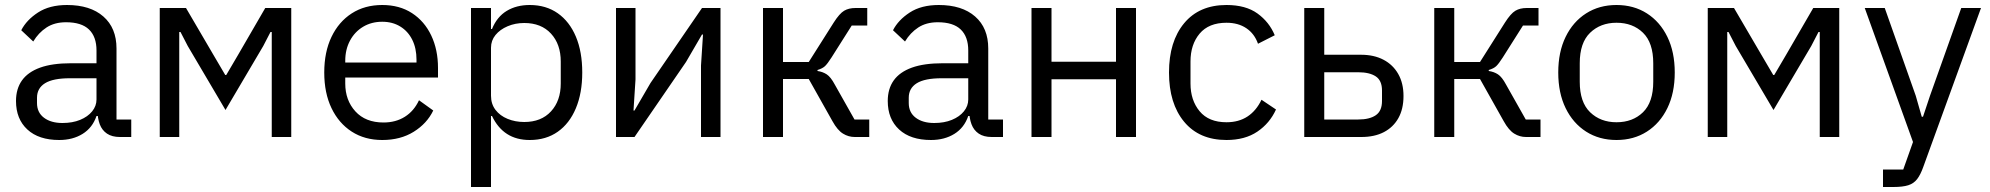

<svg xmlns="http://www.w3.org/2000/svg" viewBox="-20 -548 7961 768"><path d="M505 0H460Q428 0 408 -13.5Q388 -27 379 -51Q370 -75 370 -106V-113L401 -84H366Q350 -37 310.5 -12.5Q271 12 217 12Q135 12 89.5 -30Q44 -72 44 -144Q44 -193 68 -226.5Q92 -260 140.5 -277.5Q189 -295 264 -295H366V-346Q366 -401 336 -430Q306 -459 244 -459Q198 -459 166 -438Q134 -417 113 -382L65 -427Q86 -468 132 -498Q178 -528 248 -528Q341 -528 393.5 -482Q446 -436 446 -354V-70H505ZM366 -235H260Q192 -235 160 -215Q128 -195 128 -157V-136Q128 -98 156 -77Q184 -56 230 -56Q270 -56 300.5 -68.5Q331 -81 348.5 -102.5Q366 -124 366 -150Z M619 0V-516H724L834 -328L881 -248H885L932 -328L1041 -516H1145V0H1067V-361V-420H1062L1033 -364L882 -108L731 -364L702 -420H697V-364V0Z M1509 12Q1439 12 1387 -21.5Q1335 -55 1306 -115.5Q1277 -176 1277 -258Q1277 -340 1306 -400.5Q1335 -461 1387 -494.5Q1439 -528 1509 -528Q1578 -528 1628 -495.5Q1678 -463 1705 -406Q1732 -349 1732 -276V-238H1361V-214Q1361 -147 1401.5 -102.5Q1442 -58 1514 -58Q1563 -58 1599.5 -81Q1636 -104 1656 -147L1713 -106Q1688 -54 1635 -21Q1582 12 1509 12ZM1509 -461Q1466 -461 1432.5 -441Q1399 -421 1380 -385.5Q1361 -350 1361 -305V-298H1646V-309Q1646 -355 1629 -389Q1612 -423 1581 -442Q1550 -461 1509 -461Z M1864 200V-516H1944V-432H1948Q1968 -481 2007 -504.5Q2046 -528 2099 -528Q2164 -528 2211 -495Q2258 -462 2283.5 -401.5Q2309 -341 2309 -258Q2309 -176 2283.5 -115Q2258 -54 2211 -21Q2164 12 2099 12Q2046 12 2008.5 -12Q1971 -36 1948 -84H1944V200ZM2077 -60Q2145 -60 2184 -102.5Q2223 -145 2223 -214V-302Q2223 -371 2184 -413.5Q2145 -456 2077 -456Q2041 -456 2010.5 -443Q1980 -430 1962 -408Q1944 -386 1944 -357V-165Q1944 -132 1962 -108.5Q1980 -85 2010.5 -72.5Q2041 -60 2077 -60Z M2444 0V-516H2522V-230L2514 -106H2518L2582 -216L2788 -516H2862V0H2784V-286L2792 -410H2788L2724 -300L2518 0Z M3032 0V-516H3112V-300H3215L3315 -458Q3338 -494 3356.5 -505Q3375 -516 3402 -516H3449V-446H3387L3306 -318Q3290 -293 3280 -283.5Q3270 -274 3250 -268V-264Q3271 -261 3287 -250.5Q3303 -240 3319 -210L3398 -70H3457V0H3399Q3374 0 3352 -13.5Q3330 -27 3310 -63L3215 -232H3112V0Z M3992 0H3947Q3915 0 3895 -13.5Q3875 -27 3866 -51Q3857 -75 3857 -106V-113L3888 -84H3853Q3837 -37 3797.5 -12.5Q3758 12 3704 12Q3622 12 3576.5 -30Q3531 -72 3531 -144Q3531 -193 3555 -226.5Q3579 -260 3627.5 -277.5Q3676 -295 3751 -295H3853V-346Q3853 -401 3823 -430Q3793 -459 3731 -459Q3685 -459 3653 -438Q3621 -417 3600 -382L3552 -427Q3573 -468 3619 -498Q3665 -528 3735 -528Q3828 -528 3880.5 -482Q3933 -436 3933 -354V-70H3992ZM3853 -235H3747Q3679 -235 3647 -215Q3615 -195 3615 -157V-136Q3615 -98 3643 -77Q3671 -56 3717 -56Q3757 -56 3787.5 -68.5Q3818 -81 3835.5 -102.5Q3853 -124 3853 -150Z M4106 0V-516H4186V-301H4444V-516H4524V0H4444V-231H4186V0Z M4886 12Q4777 12 4716.5 -61Q4656 -134 4656 -258Q4656 -382 4716.5 -455Q4777 -528 4886 -528Q4963 -528 5010 -494Q5057 -460 5079 -407L5012 -373Q4998 -413 4965.5 -435Q4933 -457 4886 -457Q4815 -457 4778.5 -413.5Q4742 -370 4742 -302V-214Q4742 -147 4778.5 -103Q4815 -59 4886 -59Q4935 -59 4970 -82Q5005 -105 5026 -149L5084 -110Q5059 -55 5009.5 -21.5Q4960 12 4886 12Z M5197 0V-516H5277V-329H5424Q5476 -329 5514 -309Q5552 -289 5573 -252Q5594 -215 5594 -164Q5594 -112 5573.5 -75.5Q5553 -39 5515.5 -19.5Q5478 0 5425 0ZM5277 -70H5413Q5458 -70 5483 -87Q5508 -104 5508 -144V-186Q5508 -226 5483 -242.5Q5458 -259 5413 -259H5277Z M5717 0V-516H5797V-300H5900L6000 -458Q6023 -494 6041.5 -505Q6060 -516 6087 -516H6134V-446H6072L5991 -318Q5975 -293 5965 -283.5Q5955 -274 5935 -268V-264Q5956 -261 5972 -250.5Q5988 -240 6004 -210L6083 -70H6142V0H6084Q6059 0 6037 -13.5Q6015 -27 5995 -63L5900 -232H5797V0Z M6446 12Q6377 12 6324.5 -21.5Q6272 -55 6242.5 -115.5Q6213 -176 6213 -258Q6213 -340 6242.5 -400.5Q6272 -461 6324.5 -494.5Q6377 -528 6446 -528Q6515 -528 6567.5 -494.5Q6620 -461 6649.5 -400.5Q6679 -340 6679 -258Q6679 -176 6649.5 -115.5Q6620 -55 6567.5 -21.5Q6515 12 6446 12ZM6446 -59Q6511 -59 6552 -99Q6593 -139 6593 -221V-295Q6593 -377 6552 -417Q6511 -457 6446 -457Q6382 -457 6340.5 -417Q6299 -377 6299 -295V-221Q6299 -139 6340.5 -99Q6382 -59 6446 -59Z M6811 0V-516H6916L7026 -328L7073 -248H7077L7124 -328L7233 -516H7337V0H7259V-361V-420H7254L7225 -364L7074 -108L6923 -364L6894 -420H6889V-364V0Z M7700 -165 7825 -516H7904L7673 120Q7662 151 7648.5 168.5Q7635 186 7613 193Q7591 200 7553 200H7512V130H7593L7632 20L7439 -516H7519L7643 -165L7667 -81H7672Z"/></svg>

Font: IBM Plex Sans
Style: Regular
Weight: 400
Designer: Mike Abbink, Paul van der Laan, Pieter van Rosmalen
Foundry: Bold Monday
Version: Version 3.201